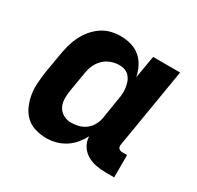

<svg xmlns="http://www.w3.org/2000/svg" viewBox="-121 -669 842 819"><g transform="rotate(30 300.0 -260.0)"><path d="M196 8Q167 8 140.5 0Q114 -8 95 -26Q76 -44 65 -69Q54 -94 49.5 -121Q45 -148 47 -176.5Q49 -205 53 -234L70 -334Q74 -357 80.5 -380.5Q87 -404 98 -426Q109 -448 125 -467.5Q141 -487 162 -501.5Q183 -516 207 -522Q231 -528 254 -528Q282 -528 307.5 -520.5Q333 -513 352 -496.5Q371 -480 382.5 -457Q394 -434 399 -409L418 -520H551L486 -129Q485 -123 485.5 -118Q486 -113 489.5 -109Q493 -105 498 -103.5Q503 -102 509 -102H531V8H490Q465 8 441 3.5Q417 -1 397 -13Q377 -25 364.5 -45Q352 -65 351 -90Q339 -68 323 -49Q307 -30 286 -17Q265 -4 242 2Q219 8 196 8ZM254 -102Q272 -102 290.5 -106.5Q309 -111 325 -123Q341 -135 350.5 -152.5Q360 -170 363 -188L379 -288Q382 -303 383 -318Q384 -333 382 -347Q380 -361 375.5 -374Q371 -387 362 -397.5Q353 -408 340 -413Q327 -418 312 -418Q292 -418 272 -411Q252 -404 236.5 -389.5Q221 -375 212 -355.5Q203 -336 200 -316L183 -216Q180 -196 180.5 -175.5Q181 -155 190 -138Q199 -121 216.5 -111.5Q234 -102 254 -102Z"/></g></svg>

Font: Iosevka Extrabold Extended
Style: Italic
Weight: 800
Width: 7
Italic angle: -9°
Monospace: yes
Designer: Belleve Invis
Foundry: Belleve Invis
Version: Version 32.5.0; ttfautohint (v1.8.4)